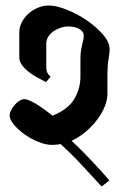

<svg xmlns="http://www.w3.org/2000/svg" viewBox="-20 -669 443 697"><path d="M50 -550Q50 -571 59.5 -589Q69 -607 84.5 -620.5Q100 -634 119 -641.5Q138 -649 157 -649Q184 -649 222 -634Q260 -619 294.5 -595.5Q329 -572 353.5 -544Q378 -516 378 -490Q378 -477 374 -454Q370 -431 370 -401V-327Q370 -307 360.5 -283Q351 -259 333.5 -235.5Q316 -212 292 -191.5Q268 -171 240 -158Q276 -124 313 -85Q350 -46 377 -14L349 8Q319 -24 280.5 -66Q242 -108 200 -146Q185 -143 169 -143Q146 -143 119 -154Q92 -165 69 -181.5Q46 -198 30.5 -216.5Q15 -235 15 -250Q15 -259 20.5 -269.5Q26 -280 34 -289Q42 -298 51 -303.5Q60 -309 68 -309Q77 -309 91 -302.5Q105 -296 119.5 -286.5Q134 -277 148 -266.5Q162 -256 171 -249Q229 -273 250.5 -311Q272 -349 272 -391V-453Q272 -484 278 -505.5Q284 -527 284 -540Q284 -555 267.5 -564Q251 -573 229 -573Q214 -573 199.5 -568Q185 -563 173.5 -555Q162 -547 155 -535.5Q148 -524 148 -511V-424Q148 -402 164 -391L147 -371Q131 -379 114 -388.5Q97 -398 82.5 -409.5Q68 -421 59 -434Q50 -447 50 -462Z"/></svg>

Font: Jaini Purva
Style: Regular
Weight: 400
Designer: Girish Dalvi, Maithili Shingre
Foundry: Ek Type
Version: Version 1.001;PS 1.000;hotconv 16.6.51;makeotf.lib2.5.65220